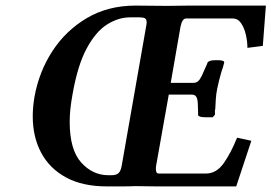

<svg xmlns="http://www.w3.org/2000/svg" viewBox="-20 -666 970 686"><path d="M363 0H362Q275 0 216 -32Q157 -64 127 -120.5Q97 -177 97 -250Q97 -283 103 -319Q119 -409 167 -483Q215 -557 290.5 -601.5Q366 -646 464 -646L578 -645Q597 -645 616 -645.5Q635 -646 654 -646H930L919 -502L864 -495Q864 -517 858.5 -541.5Q853 -566 841.5 -583Q830 -600 811 -600H645Q631 -600 625 -571L590 -370H672Q685 -370 693 -381.5Q701 -393 708 -411Q711 -418 714.5 -425.5Q718 -433 721 -440L720 -439Q723 -451 751 -451H757Q783 -451 781 -442Q779 -434 776.5 -425.5Q774 -417 771 -409Q767 -395 763 -379.5Q759 -364 756 -349Q752 -329 751 -310.5Q750 -292 749 -274H748V-256L740 -247H715Q699 -247 693 -250Q687 -253 687 -257H688L687 -288Q687 -308 682.5 -318Q678 -328 665 -328H583L538 -75Q537 -71 537 -67Q537 -63 537 -61Q537 -46 547 -46H716Q753 -46 779 -82.5Q805 -119 827 -174L878 -163L824 0H540L464 -1Q441 0 413.5 0Q386 0 363 0ZM367 -40H379Q396 -40 404 -48Q412 -56 415 -75L502 -571Q503 -576 503.5 -579.5Q504 -583 504 -585Q504 -597 498 -600.5Q492 -604 479 -604H445Q403 -604 362.5 -578.5Q322 -553 289.5 -492.5Q257 -432 239 -328Q234 -301 231.5 -277Q229 -253 229 -231Q229 -131 270 -85.5Q311 -40 367 -40Z"/></svg>

Font: Libertinus Serif Semibold Italic
Style: Regular
Weight: 600
Italic angle: -11.5°
Designer: Philipp H. Poll, Khaled Hosny
Foundry: Caleb Maclennan
Version: Version 7.051;RELEASE